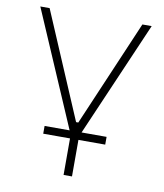

<svg xmlns="http://www.w3.org/2000/svg" viewBox="-81 -587 730 854"><g transform="rotate(10 283.5 -160.0)"><path d="M143 35H264V200H302V35H423V0H310L535 -520H493L288 -41H278L74 -520H32L256 0H143Z"/></g></svg>

Font: Fixel Display ExtraLight
Style: Regular
Weight: 200
Designer: AlfaBravo + MacPaw
Foundry: Kyrylo Tkachov, Marchela Mozhyna, Serhii Makarenko, Maria Weinstein, Zakhar Kryvoshyya
Version: Version 1.211